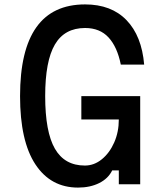

<svg xmlns="http://www.w3.org/2000/svg" viewBox="-20 -836 740 871"><path d="M334 15Q210 15 140.5 -90.5Q71 -196 71 -400Q71 -816 366 -816Q485 -816 554 -744.5Q623 -673 634 -543H528Q512 -623 472.5 -666Q433 -709 366 -709Q273 -709 229 -634Q185 -559 185 -400Q185 -238 229 -161.5Q273 -85 365 -85Q407 -85 442 -113.5Q477 -142 498 -189.5Q519 -237 519 -294H349V-400H616V0H519V-63H489Q471 -26 430 -5.5Q389 15 334 15Z"/></svg>

Font: Martian Mono
Style: Regular
Weight: 400
Monospace: yes
Designer: Roman Shamin
Foundry: Evil Martians
Version: Version 1.000; ttfautohint (v1.8.4.7-5d5b)